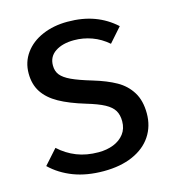

<svg xmlns="http://www.w3.org/2000/svg" viewBox="-109 -814 834 919"><g transform="rotate(-15 307.5 -354.0)"><path d="M292.8 13.8Q209.2 13.8 144.1 -11Q79 -35.9 32.3 -81L97.4 -153.8Q136.4 -117.9 184.4 -99Q232.3 -80 292.3 -80Q333.3 -80 366.4 -93.1Q399.5 -106.2 419.2 -131.8Q439 -157.4 439 -194.4Q439 -226.2 426.2 -247.7Q413.3 -269.2 382.1 -286.2Q350.8 -303.1 293.8 -320Q215.4 -343.6 165.9 -371.3Q116.4 -399 91 -437.7Q65.6 -476.4 65.6 -530.8Q65.6 -587.2 97.2 -630.8Q128.7 -674.4 184.1 -698.2Q239.5 -722.1 308.7 -722.1Q383.1 -722.1 441.3 -700.5Q499.5 -679 545.6 -636.9L483.1 -566.2Q446.7 -597.9 404.1 -613.3Q361.5 -628.7 315.9 -628.7Q259 -628.7 223.3 -605.1Q187.7 -581.5 187.7 -537.4Q187.7 -509.2 202.8 -490.3Q217.9 -471.3 252.8 -454.9Q287.7 -438.5 353.3 -419Q420 -399 465.1 -373.6Q510.3 -348.2 536.4 -305.9Q562.6 -263.6 562.6 -200Q562.6 -136.9 530.5 -88.5Q498.5 -40 437.4 -13.1Q376.4 13.8 292.8 13.8Z"/></g></svg>

Font: Fira Code Fixed Medium
Style: Regular
Weight: 500
Monospace: yes
Designer: Carrois Corporate, Edenspiekermann AG, Nikita Prokopov
Foundry: Carrois Corporate, Edenspiekermann AG, Nikita Prokopov
Version: Version 5.002